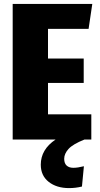

<svg xmlns="http://www.w3.org/2000/svg" viewBox="-20 -715 512 984"><path d="M226 -129H448V0H413Q353 24 331 48.5Q309 73 309 99Q309 122 321.5 133.5Q334 145 356 145Q378 145 410 137L400 241Q368 249 334 249Q270 249 229.5 217Q189 185 189 129Q189 51 265 0H45V-695H453L434 -567H226V-415H409V-290H226Z"/></svg>

Font: Fira Sans Condensed ExtraBold
Style: Regular
Weight: 800
Width: 3
Designer: Carrois Corporate & Edenspiekermann AG
Foundry: Carrois Corporate GbR & Edenspiekermann AG
Version: Version 4.203